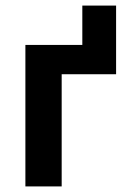

<svg xmlns="http://www.w3.org/2000/svg" viewBox="-20 -668 466 688"><path d="M71 0H201V-402H396V-648H275V-507H71Z"/></svg>

Font: Finlandica SemiBold
Style: Regular
Weight: 600
Designer: Niklas Ekholm, Juho Hiilivirta, Jaakko Suomalainen
Foundry: Helsinki Type Studio
Version: Version 2.000;Glyphs 3.2 (3202)